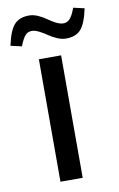

<svg xmlns="http://www.w3.org/2000/svg" viewBox="-129 -726 480 772"><g transform="rotate(-10 111.0 -340.0)"><path d="M54.2 -500H145V0H54.2ZM-48.8 -573.2Q-36.1 -633.3 -15.4 -656.7Q5.4 -680.2 45.9 -680.2Q63.5 -680.2 82.5 -671.6Q101.6 -663.1 115.7 -652.6Q129.9 -642.1 146.7 -633.5Q163.6 -625 176.8 -625Q192.4 -625 203.6 -637.2Q214.8 -649.4 226.1 -680.2L271 -669.9Q258.3 -609.9 237.8 -586.4Q217.3 -563 176.8 -563Q159.2 -563 139.9 -571.5Q120.6 -580.1 106.4 -590.1Q92.3 -600.1 75.4 -608.6Q58.6 -617.2 45.9 -617.2Q29.3 -617.2 18.8 -605.5Q8.3 -593.8 -3.9 -563Z"/></g></svg>

Font: LT Wave Text
Style: Regular
Weight: 400
Designer: Daniel Lyons
Version: Version 2.5 (Glyphs App)